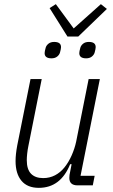

<svg xmlns="http://www.w3.org/2000/svg" viewBox="-20 -893 544 925"><path d="M181 -512 117 -191Q113 -172 111 -153Q109 -134 109 -122Q109 -77 129.5 -56Q150 -35 188 -35Q219 -35 245 -48.5Q271 -62 291 -87Q311 -112 325.5 -145Q340 -178 347 -211L407 -512H461L368 -46H436L427 0H354Q314 0 314 -36Q314 -42 315 -50.5Q316 -59 318 -66L325 -102H318Q272 12 167 12Q112 12 83.5 -22Q55 -56 55 -117Q55 -149 63 -192L127 -512ZM305 -717 219 -854 249 -873 335 -756 466 -873 495 -850 357 -717ZM228 -612Q195 -612 195 -637Q195 -645 200 -663Q203 -674 213.5 -682.5Q224 -691 241 -691Q274 -691 274 -666Q274 -658 269 -640Q266 -629 255.5 -620.5Q245 -612 228 -612ZM395 -612Q362 -612 362 -637Q362 -645 367 -663Q370 -674 380.5 -682.5Q391 -691 408 -691Q441 -691 441 -666Q441 -658 436 -640Q433 -629 422.5 -620.5Q412 -612 395 -612Z"/></svg>

Font: IBM Plex Sans Cond Light
Style: Italic
Weight: 300
Width: 3
Italic angle: -11°
Designer: Mike Abbink, Paul van der Laan, Pieter van Rosmalen
Foundry: Bold Monday
Version: Version 1.3